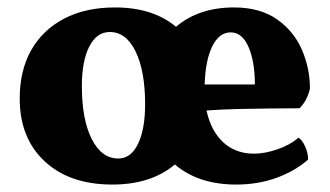

<svg xmlns="http://www.w3.org/2000/svg" viewBox="-20 -487 886 516"><path d="M289 -467Q391 -467 453 -415Q514 -467 609 -467Q679 -467 724.5 -435Q770 -403 791.5 -353Q813 -303 813 -249Q806 -217 785 -196Q750 -196 706.5 -195.5Q663 -195 618.5 -194Q574 -193 535 -190Q547 -135 580 -104.5Q613 -74 663 -74Q691 -74 725 -85.5Q759 -97 782 -117Q792 -111 800 -93.5Q808 -76 808 -58Q771 -26 721.5 -8.5Q672 9 615 9Q513 9 450 -45Q386 9 282 9Q167 9 100 -53.5Q33 -116 33 -222Q33 -298 64 -352.5Q95 -407 152.5 -437Q210 -467 289 -467ZM275 -401Q240 -401 220 -362Q200 -323 200 -256Q200 -166 226.5 -113.5Q253 -61 298 -61Q332 -61 351 -100.5Q370 -140 370 -207Q370 -296 344.5 -348.5Q319 -401 275 -401ZM600 -400Q569 -400 550.5 -362.5Q532 -325 530 -260H665Q665 -321 648 -360.5Q631 -400 600 -400Z"/></svg>

Font: Vollkorn ExtraBold
Style: Regular
Weight: 800
Designer: Friedrich Althausen
Foundry: Friedrich Althausen
Version: Version 5.000; ttfautohint (v1.8.3)